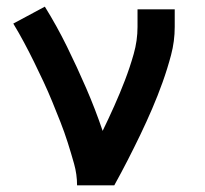

<svg xmlns="http://www.w3.org/2000/svg" viewBox="-20 -558 616 578"><path d="M212 0H324Q345 -38 364.5 -76Q384 -114 402.5 -152.5Q421 -191 438 -230.5Q455 -270 469.5 -310.5Q484 -351 495 -392.5Q506 -434 506 -477V-530H394V-477Q394 -436 382.5 -395.5Q371 -355 356 -316Q341 -277 324 -239Q307 -201 289 -164Q267 -229 239.5 -292.5Q212 -356 181.5 -418Q151 -480 115 -538L20 -487Q37 -459 52.5 -430Q68 -401 82.5 -371.5Q97 -342 111 -312Q125 -282 137.5 -251.5Q150 -221 162 -190.5Q174 -160 184 -128.5Q194 -97 203 -65Q212 -33 212 0Z"/></svg>

Font: Iosevka Sparkle Semibold
Style: Regular
Weight: 600
Designer: Belleve Invis
Foundry: Belleve Invis
Version: Version 4.5.0; ttfautohint (v1.8.3)